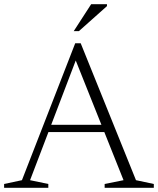

<svg xmlns="http://www.w3.org/2000/svg" viewBox="-22 -890 750 910"><path d="M189.5 -264V-298.5H499.5V-264ZM622.5 -36 707 -18V0H474V-18L563.5 -36L326.5 -629.5H347L120.5 -36L207 -18V0H-2.5V-18L82 -36L334.5 -685H360.5ZM327.5 -742.5 410 -870H485V-861L352 -742.5Z"/></svg>

Font: Newsreader 16pt 16pt Light
Style: Regular
Weight: 300
Version: Version 1.003